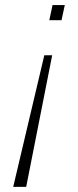

<svg xmlns="http://www.w3.org/2000/svg" viewBox="-20 -537 307 751"><path d="M153.3 -320.8H184.1L82.5 193.8H31.7ZM185.5 -517.1H233.4L220.7 -458H172.9Z"/></svg>

Font: Ufes Sans Thin
Style: Italic
Weight: 100
Designer: Ricardo Esteves & Thais Bronze
Foundry: ProDesignUfes - Ricardo Esteves, Thais Bronze
Version: Version 2.0